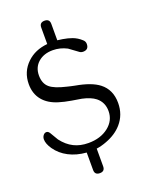

<svg xmlns="http://www.w3.org/2000/svg" viewBox="-177 -927 904 1161"><g transform="rotate(-20 275.0 -346.5)"><path d="M447.3 -349.6Q507.3 -303.2 507.3 -217.8Q507.3 -142.1 460 -87.9Q421.4 -43.5 356.9 -19.5Q324.2 -6.8 291 -2V111.8Q291 144 258.8 144Q226.1 144 226.1 111.8V-0.5Q162.1 -5.4 112.8 -31.2Q64 -56.6 34.2 -99.6Q9.8 -135.3 9.8 -163.1Q9.8 -178.7 18.6 -189.5Q26.9 -200.2 39.1 -200.2Q50.3 -200.2 59.1 -186Q72.8 -163.6 89.8 -134.3Q122.1 -91.8 163.1 -71.3Q203.6 -50.8 256.8 -50.8Q335 -50.8 385.7 -90.8Q436 -130.4 436 -191.4Q436 -248 394.5 -281.2Q364.7 -304.7 309.6 -316.4Q278.3 -321.8 247.1 -326.7Q218.3 -331.5 205.1 -335Q191.9 -337.9 168.9 -344.7Q106.4 -363.8 73.2 -403.8Q38.1 -445.8 38.1 -508.3Q38.1 -588.4 94.7 -642.1Q145.5 -690.9 226.1 -698.7V-804.7Q226.1 -836.9 258.8 -836.9Q291 -836.9 291 -804.7V-699.2Q307.1 -697.8 323.2 -694.8Q356 -689.5 382.8 -679.7Q413.1 -668.5 437.5 -646Q451.2 -634.8 451.2 -617.7Q451.2 -580.6 414.6 -580.6Q399.9 -580.6 388.7 -590.3L334.5 -629.9Q291 -652.3 244.1 -652.3Q186 -652.3 149.9 -620.6Q113.8 -588.9 113.8 -536.6Q113.8 -484.4 145.5 -458Q174.8 -433.1 249 -416Q252 -414.6 272.9 -410.2Q293.9 -405.8 298.3 -404.8Q398.9 -387.2 447.3 -349.6Z"/></g></svg>

Font: inglobal
Style: Regular
Weight: 400
Designer: Andrey Kochetov, Denis Davydov, Evgeny Yurtaev
Foundry: inglobal
Version: Version 1.00 September 25, 2014, initial release